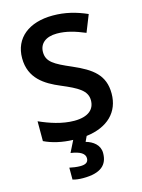

<svg xmlns="http://www.w3.org/2000/svg" viewBox="-140 -803 830 1122"><g transform="rotate(-15 275.0 -242.0)"><path d="M370 128C370 79 331 51 288 39L303 7C433 -9 508 -83 508 -195C508 -307 441 -356 326 -406C226 -449 183 -473 183 -532C183 -582 220 -616 289 -616C346 -616 398 -600 458 -575L499 -678C433 -707 368 -724 293 -724C149 -724 56 -651 56 -529C56 -406 144 -353 232 -316C329 -275 381 -247 381 -188C381 -134 343 -97 257 -97C183 -97 108 -123 48 -150V-30C95 -7 155 7 221 9L186 79C243 87 271 105 271 133C271 160 251 168 221 168C201 168 174 164 157 160V232C173 237 195 240 220 240C328 240 370 199 370 128Z"/></g></svg>

Font: Noto Sans Gurmukhi SemiBold
Style: Regular
Weight: 600
Designer: Jelle Bosma - Monotype Design Team
Foundry: Monotype Imaging Inc.
Version: Version 2.004